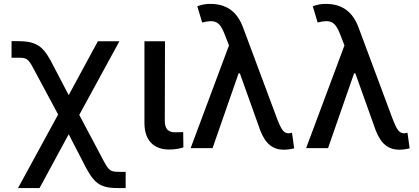

<svg xmlns="http://www.w3.org/2000/svg" viewBox="-20 -757 2143 981"><path d="M72 204H182L331 -71L421 103C466 186 499 205 592 204H622V121H592C545 121 537 117 509 64L385 -170L590 -546H480L331 -271L240 -445C196 -526 162 -546 69 -547H39V-462H69C116 -463 124 -458 152 -405L277 -172Z M718 -546V-126C719 -38 767 7 844 7C873 7 900 2 917 -4L916 -82C908 -82 896 -81 874 -81C839 -81 822 -99 822 -140L823 -546Z M1431 8C1449 8 1471 4 1483 1L1472 -79C1466 -77 1460 -76 1455 -76C1430 -76 1418 -92 1394 -155L1221 -619C1191 -698 1137 -736 1059 -737C1035 -738 1013 -734 988 -725L1013 -642C1079 -659 1103 -646 1127 -584L1150 -525L954 0H1066L1199 -382H1206V-381L1310 -90C1337 -21 1375 8 1431 8Z M2021 8C2039 8 2061 4 2073 1L2062 -79C2056 -77 2050 -76 2045 -76C2020 -76 2008 -92 1984 -155L1811 -619C1781 -698 1727 -736 1649 -737C1625 -738 1603 -734 1578 -725L1603 -642C1669 -659 1693 -646 1717 -584L1740 -525L1544 0H1656L1789 -382H1796V-381L1900 -90C1927 -21 1965 8 2021 8Z"/></svg>

Font: Wafeq Medium
Style: Regular
Weight: 500
Designer: Rasmus Andersson & Azza Alameddine
Foundry: Google & TypeTogether
Version: Version 3.000;January 28, 2025;FontCreator 15.0.0.3014 64-bi